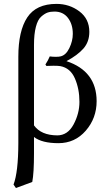

<svg xmlns="http://www.w3.org/2000/svg" viewBox="-20 -718 554 976"><path d="M287.1 -381.8Q275.9 -383.8 252 -383.8Q229 -383.8 215.8 -382.8L210.9 -390.1Q225.1 -412.1 232.9 -431.2Q248 -429.2 263.2 -429.2Q279.3 -429.2 287.1 -431.2Q314.9 -437 332.5 -473.4Q350.1 -509.8 350.1 -545.9Q350.1 -594.7 325.4 -627Q300.8 -659.2 256.8 -659.2Q236.8 -659.2 221.9 -654.1Q207 -648.9 189.5 -633.5Q171.9 -618.2 162.4 -581.5Q152.8 -544.9 152.8 -490.2V-80.6Q189 -30.3 271 -29.8Q324.2 -29.8 354 -85.4Q383.8 -141.1 383.8 -200.2Q383.8 -266.1 360.8 -319.1Q337.9 -372.1 287.1 -381.8ZM152.8 -21.5V61Q152.8 162.1 144 207L61 237.8L48.8 220.2Q72.8 157.2 73.2 9.8V-429.2Q73.2 -561 118.7 -629.6Q164.1 -698.2 267.1 -698.2Q333 -698.2 383.5 -660.2Q434.1 -622.1 434.1 -556.2Q434.1 -505.4 404.1 -471.2Q374 -437 317.9 -407.2Q470.7 -356.4 471.2 -204.1Q471.2 -117.2 416 -53.7Q360.8 9.8 276.9 9.8Q193.4 9.8 152.8 -21.5Z"/></svg>

Font: Biolilbert
Style: Regular
Weight: 400
Designer: Philipp H. Poll
Foundry: Philipp H. Poll
Version: Version 1.1.0